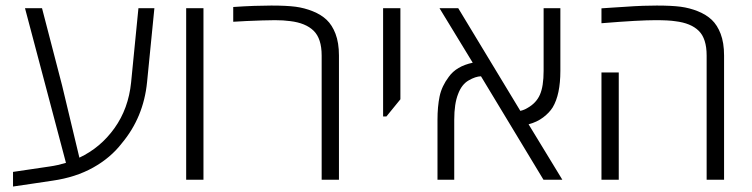

<svg xmlns="http://www.w3.org/2000/svg" viewBox="-20 -660 2760 705"><path d="M27.8 24.9V-28.8L163.1 -48.8Q190.9 -52.7 222.2 -62L71.8 -629.9H134.3L208 -346.2L271.5 -81.1Q349.1 -117.7 400.4 -189.5Q451.7 -261.2 461.4 -357.4L488.3 -629.9H546.9L520 -358.4Q507.3 -229.5 427.2 -133.8Q386.2 -80.6 322 -44.7Q257.8 -8.8 172.9 3.4Q130.9 9.8 94.5 15.1Q58.1 20.5 27.8 24.9Z M663.6 0V-629.9H727.1V0Z M1161.1 0V-456.1Q1161.1 -518.1 1131.8 -546.9Q1102.5 -575.7 1045.4 -582.5Q1021 -585.9 989.3 -585.9Q971.2 -585.9 942.9 -585Q914.6 -584 885.5 -582.8Q856.4 -581.5 836.4 -580.1V-634.3Q878.4 -637.2 913.3 -638.4Q948.2 -639.6 976.1 -639.6Q1032.2 -639.6 1065.2 -635.3Q1098.1 -630.9 1128.4 -618.7Q1159.2 -606.4 1179.4 -587.2Q1199.7 -567.9 1211.9 -536.1Q1224.6 -502.9 1224.6 -456.1V0Z M1386.7 -232.4V-629.9H1450.2V-295.4L1398.9 -232.4Z M1586.4 0V-220.2Q1586.4 -268.6 1594.2 -306.2Q1602.1 -343.8 1627.9 -377.9Q1655.8 -417 1715.8 -429.7L1593.8 -629.9H1662.6L1890.6 -252.9Q1905.3 -256.3 1917 -263.7Q1949.2 -281.7 1962.6 -312.5Q1976.1 -343.3 1976.1 -399.9V-629.9H2037.6V-399.9Q2037.6 -312.5 2009.3 -265.6Q1997.1 -246.1 1974.6 -229Q1952.1 -211.9 1920.9 -203.6L2044.9 0H1975.6L1746.1 -379.9Q1726.1 -379.4 1700.7 -364.7Q1675.3 -350.1 1662.1 -314.9Q1647.9 -279.3 1647.9 -220.2V0Z M2574.7 0V-456.1Q2574.7 -518.1 2545.9 -546.6Q2517.1 -575.2 2460 -582Q2436 -585.9 2386.2 -585.9Q2358.4 -585.9 2309.6 -583.3Q2260.7 -580.6 2188.5 -574.7V-629.4Q2210.9 -630.9 2231.7 -632.3Q2252.4 -633.8 2271.5 -634.8Q2311 -637.7 2341.1 -638.7Q2371.1 -639.6 2391.6 -639.6Q2445.8 -639.6 2479 -635.3Q2512.2 -630.9 2542.5 -618.7Q2573.2 -606.4 2593.5 -587.2Q2613.8 -567.9 2626 -536.1Q2638.7 -502.9 2638.7 -456.1V0ZM2188.5 0V-394H2252V0Z"/></svg>

Font: Open Sans Light
Style: Regular
Weight: 300
Designer: Monotype Design Team
Foundry: Monotype Imaging Inc.
Version: Version 3.000; ttfautohint (v1.8.4)